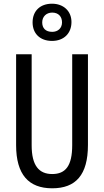

<svg xmlns="http://www.w3.org/2000/svg" viewBox="-20 -1007 562 1037"><path d="M261 -786C325 -786 366 -827 366 -888C366 -948 322 -987 261 -987C196 -987 156 -947 156 -886C156 -826 196 -786 261 -786ZM262 -835C226 -835 208 -855 208 -886C208 -917 230 -939 262 -939C296 -939 315 -917 315 -886C315 -855 293 -835 262 -835ZM455 -224V-714H370V-223C370 -111 334 -67 262 -67C191 -67 151 -112 151 -222V-714H67V-223C67 -64 135 10 262 10C389 10 455 -62 455 -224Z"/></svg>

Font: Noto Sans Lao Looped ExtraCondensed
Style: Regular
Weight: 400
Width: 2
Designer: Mark Frömberg, Ben Mitchell
Foundry: The Fontpad Ltd
Version: Version 1.002